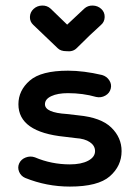

<svg xmlns="http://www.w3.org/2000/svg" viewBox="-20 -675 499 709"><path d="M238 14Q152 14 73 -18Q57 -25 50.5 -41Q44 -57 51 -72Q58 -87 75 -93.5Q92 -100 109 -94Q170 -68 238 -68Q280 -68 305.5 -81.5Q331 -95 331 -117Q331 -137 312 -150Q293 -163 260 -165L219 -170Q48 -187 48 -290Q48 -341 90 -377.5Q132 -414 231 -414Q289 -414 357 -398Q374 -393 383.5 -378.5Q393 -364 389 -348Q385 -331 369 -322Q353 -313 335 -317Q286 -331 231 -331Q193 -331 169.5 -320Q146 -309 146 -290Q146 -259 227 -254L270 -249Q353 -241 391 -204Q429 -167 429 -117Q429 -62 385.5 -24Q342 14 238 14ZM193 -497Q179 -510 146.5 -541.5Q114 -573 103 -583Q90 -595 90.5 -612.5Q91 -630 104 -642Q117 -654 135.5 -654.5Q154 -655 167 -643L228 -584L291 -643Q304 -655 322.5 -654.5Q341 -654 354 -642Q367 -630 366.5 -612Q366 -594 353 -583Q316 -550 263 -497Q249 -483 225 -486Q204 -486 193 -497Z"/></svg>

Font: Hoogli
Style: Bold
Weight: 700
Designer: Anand Singh Naorem
Foundry: Brand New Type
Version: Version 1.00 b007